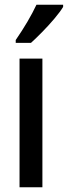

<svg xmlns="http://www.w3.org/2000/svg" viewBox="-20 -786 285 806"><path d="M158 0H62V-540H158ZM245 -757Q233 -737 209 -708.5Q185 -680 158 -652.5Q131 -625 110 -606H46V-618Q101 -698 133 -766H245Z"/></svg>

Font: Noto Sans Georgian ExtraCondensed Medium
Style: Regular
Weight: 500
Width: 2
Designer: Monotype Design Team, Akaki Razmadze
Foundry: Google LLC
Version: Version 2.005; ttfautohint (v1.8.4.7-5d5b)